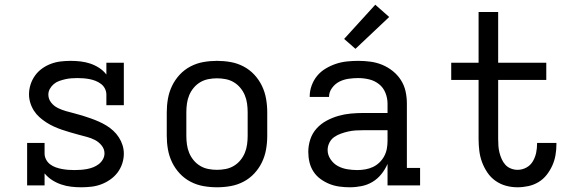

<svg xmlns="http://www.w3.org/2000/svg" viewBox="-20 -786 2440 814"><path d="M324 8Q303 8 281.5 5.5Q260 3 239.5 -4Q219 -11 201 -22.5Q183 -34 169 -51V0H95V-180H169V-135Q169 -122 175.5 -109.5Q182 -97 193 -89Q204 -81 216.5 -76.5Q229 -72 242.5 -69.5Q256 -67 269.5 -66Q283 -65 296 -65Q309 -65 322.5 -66Q336 -67 349.5 -69.5Q363 -72 375.5 -77Q388 -82 398.5 -90Q409 -98 416 -110Q423 -122 423 -136Q423 -154 411 -169Q399 -184 382.5 -192.5Q366 -201 348.5 -205.5Q331 -210 313 -215Q295 -220 277.5 -225Q260 -230 242.5 -236Q225 -242 208.5 -249.5Q192 -257 176.5 -267Q161 -277 147.5 -289Q134 -301 124 -316.5Q114 -332 108.5 -350Q103 -368 103 -386Q103 -407 109.5 -427.5Q116 -448 128.5 -465.5Q141 -483 158.5 -495.5Q176 -508 196 -515.5Q216 -523 237.5 -525.5Q259 -528 280 -528Q301 -528 322 -525.5Q343 -523 362.5 -516.5Q382 -510 400 -498.5Q418 -487 431 -470V-520H505V-340H431V-385Q431 -398 425 -410Q419 -422 408.5 -430Q398 -438 385.5 -443Q373 -448 360 -450.5Q347 -453 334 -454Q321 -455 308 -455Q295 -455 282 -454Q269 -453 256 -450Q243 -447 230.5 -442.5Q218 -438 208 -429.5Q198 -421 191.5 -409.5Q185 -398 185 -385Q185 -366 197 -351Q209 -336 225.5 -328Q242 -320 259.5 -315Q277 -310 295 -305.5Q313 -301 330.5 -295.5Q348 -290 365 -284Q382 -278 399 -270.5Q416 -263 431.5 -253.5Q447 -244 460.5 -231.5Q474 -219 484 -203.5Q494 -188 499.5 -170.5Q505 -153 505 -134Q505 -113 498 -92Q491 -71 478 -54Q465 -37 447 -24.5Q429 -12 409 -4.5Q389 3 367.5 5.5Q346 8 324 8Z M900 8Q871 8 842.5 3Q814 -2 788 -15.5Q762 -29 742 -50.5Q722 -72 709.5 -98Q697 -124 692 -152.5Q687 -181 687 -210V-310Q687 -339 692 -367.5Q697 -396 709.5 -422Q722 -448 742 -469.5Q762 -491 788 -504.5Q814 -518 842.5 -523Q871 -528 900 -528Q929 -528 957.5 -523Q986 -518 1012 -504.5Q1038 -491 1058 -469.5Q1078 -448 1090.5 -422Q1103 -396 1108 -367.5Q1113 -339 1113 -310V-210Q1113 -181 1108 -152.5Q1103 -124 1090.5 -98Q1078 -72 1058 -50.5Q1038 -29 1012 -15.5Q986 -2 957.5 3Q929 8 900 8ZM900 -66Q918 -66 936.5 -69.5Q955 -73 971 -82.5Q987 -92 999 -106.5Q1011 -121 1018 -138Q1025 -155 1027.5 -173.5Q1030 -192 1030 -210V-310Q1030 -328 1027.5 -346.5Q1025 -365 1018 -382Q1011 -399 999 -413.5Q987 -428 971 -437.5Q955 -447 936.5 -450.5Q918 -454 900 -454Q882 -454 863.5 -450.5Q845 -447 829 -437.5Q813 -428 801 -413.5Q789 -399 782 -382Q775 -365 772.5 -346.5Q770 -328 770 -310V-210Q770 -192 772.5 -173.5Q775 -155 782 -138Q789 -121 801 -106.5Q813 -92 829 -82.5Q845 -73 863.5 -69.5Q882 -66 900 -66Z M1463 8Q1441 8 1419 5Q1397 2 1377 -6Q1357 -14 1339 -27Q1321 -40 1309 -58.5Q1297 -77 1292 -98.5Q1287 -120 1287 -142Q1287 -169 1295.5 -195Q1304 -221 1322 -241Q1340 -261 1364 -274Q1388 -287 1414 -294.5Q1440 -302 1467 -304.5Q1494 -307 1520 -307H1623V-347Q1623 -370 1614 -392.5Q1605 -415 1586.5 -429.5Q1568 -444 1545 -449.5Q1522 -455 1499 -455Q1478 -455 1457.5 -452Q1437 -449 1419 -440Q1401 -431 1388 -413.5Q1375 -396 1375 -376V-375H1293V-377Q1293 -401 1301.5 -424Q1310 -447 1325 -465Q1340 -483 1361 -495.5Q1382 -508 1404.5 -515.5Q1427 -523 1451 -525.5Q1475 -528 1499 -528Q1525 -528 1551 -524.5Q1577 -521 1601 -511Q1625 -501 1645.5 -484.5Q1666 -468 1680 -446Q1694 -424 1699.5 -398.5Q1705 -373 1705 -347V-74H1761V0H1623V-91Q1613 -68 1597 -48Q1581 -28 1559.5 -15Q1538 -2 1513 3Q1488 8 1463 8ZM1495 -65Q1512 -65 1529 -68Q1546 -71 1561 -78Q1576 -85 1588.5 -97Q1601 -109 1609 -124Q1617 -139 1620 -155.5Q1623 -172 1623 -189V-234H1521Q1504 -234 1488 -233Q1472 -232 1456.5 -228.5Q1441 -225 1425.5 -219.5Q1410 -214 1397 -205Q1384 -196 1376.5 -181Q1369 -166 1369 -150Q1369 -129 1381.5 -110.5Q1394 -92 1412.5 -82Q1431 -72 1452.5 -68.5Q1474 -65 1495 -65ZM1487 -579 1439 -621 1571 -766 1630 -714Z M2174 8Q2149 8 2125 1.5Q2101 -5 2080.5 -19.5Q2060 -34 2046 -55Q2032 -76 2023.5 -99Q2015 -122 2012 -147Q2009 -172 2009 -197V-447H1893V-520H2009V-735H2092V-520H2296V-447H2092V-197Q2092 -182 2093 -167.5Q2094 -153 2097.5 -139Q2101 -125 2107 -111.5Q2113 -98 2122.5 -87.5Q2132 -77 2146 -71.5Q2160 -66 2174 -66Q2194 -66 2211.5 -75.5Q2229 -85 2239 -102Q2249 -119 2253 -138Q2257 -157 2257 -177V-180H2339V-174Q2339 -151 2335 -128Q2331 -105 2321.5 -84Q2312 -63 2297.5 -44.5Q2283 -26 2263 -14Q2243 -2 2220 3Q2197 8 2174 8Z"/></svg>

Font: Iosevka HT Extended
Style: Regular
Weight: 400
Width: 7
Monospace: yes
Designer: Belleve Invis
Foundry: Belleve Invis
Version: Version 32.3.0; ttfautohint (v1.8.4)